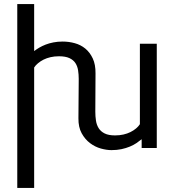

<svg xmlns="http://www.w3.org/2000/svg" viewBox="-20 -736 865 955"><path d="M149.9 198.7H65.9V-715.8H149.9V-481.9Q161.1 -490.7 175.3 -499Q189.5 -507.3 207 -514.2Q224.6 -521 245.6 -525.1Q266.6 -529.3 291.5 -529.3Q322.3 -529.3 351.8 -521.2Q381.3 -513.2 404.3 -494.4Q427.2 -475.6 441.4 -445.3Q455.6 -415 455.1 -371.1L454.1 -180.2Q454.1 -157.2 457.3 -136.2Q460.4 -115.2 470.7 -98.6Q481 -82 500.5 -72.3Q520 -62.5 552.2 -62.5Q574.7 -62.5 594 -66.9Q613.3 -71.3 628.9 -79.1Q644.5 -86.9 656.5 -96.9Q668.5 -106.9 675.8 -118.2V-518.6H759.8V0H684.6V-43.5Q673.3 -34.2 658.9 -24.4Q644.5 -14.6 625.7 -6.8Q606.9 1 584.2 5.9Q561.5 10.7 534.2 10.7Q510.3 10.7 481.4 2.7Q452.6 -5.4 427.7 -24.2Q402.8 -43 386.2 -73.2Q369.6 -103.5 370.1 -147.5L371.6 -343.3Q371.6 -365.7 368.4 -386.2Q365.2 -406.7 355 -422.4Q344.7 -438 325.2 -447Q305.7 -456.1 273.4 -456.1Q251 -456.1 231.7 -451.7Q212.4 -447.3 196.8 -439.5Q181.2 -431.6 169.2 -421.6Q157.2 -411.6 149.9 -400.4Z"/></svg>

Font: Arian AMU
Style: Regular
Weight: 400
Designer: Ruben Hakobyan (Tarumian)
Foundry: Ruben Hakobyan (Tarumian)
Version: Version 4.003